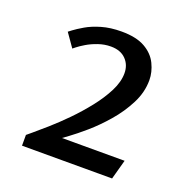

<svg xmlns="http://www.w3.org/2000/svg" viewBox="-96 -1018 648 671"><g transform="rotate(20 227.5 -682.0)"><path d="M55 -475Q55 -475 73 -490Q91 -505 120 -530.5Q149 -556 180.5 -588Q212 -620 240.5 -656Q269 -692 287 -727.5Q305 -763 305 -795Q305 -826 285 -846.5Q265 -867 229 -867Q205 -867 182 -859Q159 -851 141.5 -840.5Q124 -830 114 -822Q104 -814 104 -814L69 -864Q69 -864 81.5 -873.5Q94 -883 117 -896.5Q140 -910 172.5 -919.5Q205 -929 246 -929Q301 -929 333.5 -910.5Q366 -892 380.5 -862Q395 -832 395 -802Q395 -757 373 -714Q351 -671 318.5 -633.5Q286 -596 253.5 -568Q221 -540 199 -524Q177 -508 177 -508H410L390 -435H55Z"/></g></svg>

Font: Rosario Medium
Style: Regular
Weight: 500
Version: Version 1.201